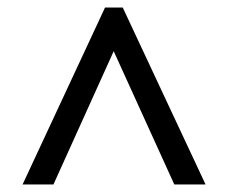

<svg xmlns="http://www.w3.org/2000/svg" viewBox="-20 -734 607 510"><path d="M40 -244H122L282 -598L443 -244H526L306 -714H259Z"/></svg>

Font: Noto Serif Myanmar ExtraBold
Style: Regular
Weight: 800
Designer: Ben Mitchell and the Monotype Design Team
Foundry: Monotype Imaging Inc.
Version: Version 2.106